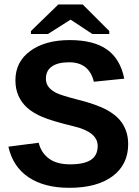

<svg xmlns="http://www.w3.org/2000/svg" viewBox="-20 -853 640 882"><path d="M568.8 -190.9Q568.8 -97.2 497.3 -43.7Q425.8 9.8 298.3 9.8Q183.6 9.8 111.3 -38.6Q39.1 -86.9 18.6 -179.2L157.7 -197.3Q168.9 -151.4 204.6 -124.8Q240.2 -98.1 302.2 -98.1Q366.7 -98.1 397.7 -118.7Q428.7 -139.2 428.7 -182.6Q428.7 -214.8 401.4 -237.1Q374 -259.3 321.8 -272Q216.8 -297.4 173.6 -316.2Q130.4 -335 104.5 -358.4Q78.6 -381.8 64.7 -413.3Q50.8 -444.8 50.8 -483.9Q50.8 -569.3 119.4 -619.1Q188 -668.9 300.3 -668.9Q409.7 -668.9 471.2 -625.7Q532.7 -582.5 550.8 -491.7L411.1 -477.5Q389.6 -566.9 297.4 -566.9Q245.6 -566.9 218.3 -547.6Q190.9 -528.3 190.9 -492.2Q190.9 -468.3 204.1 -452.4Q217.3 -436.5 240 -425.5Q262.7 -414.6 332.5 -396.5Q424.3 -374 473.6 -346.4Q522.9 -318.8 545.9 -279.8Q568.8 -240.7 568.8 -190.9ZM481.9 -710.4V-696.8H404.3L305.2 -762.2H303.2L200.2 -696.8H122.1V-710.4L248 -832.5H359.9Z"/></svg>

Font: Liberation Mono
Style: Bold
Weight: 700
Monospace: yes
Designer: Steve Matteson
Foundry: Ascender Corporation
Version: Version 2.1.5